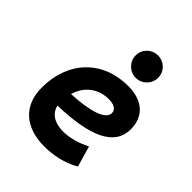

<svg xmlns="http://www.w3.org/2000/svg" viewBox="-212 -875 1009 1009"><g transform="rotate(45 293.0 -370.5)"><path d="M301.8 -115.7C237.8 -115.7 195.8 -143.6 185.1 -191.4C420.9 -197.8 545.9 -253.4 545.9 -376C545.9 -471.2 482.4 -527.3 375.5 -527.3C186 -527.3 59.6 -396.5 59.6 -199.7C59.6 -67.9 144.5 9.8 287.6 9.8C352.1 9.8 425.8 -4.4 487.8 -41L454.1 -156.7C404.8 -130.9 348.6 -115.7 301.8 -115.7ZM372.6 -585C418.5 -585 456.1 -622.6 456.1 -668.5C456.1 -715.3 418.5 -751.5 372.6 -751.5C326.7 -751.5 289.1 -715.3 289.1 -668.5C289.1 -622.6 326.7 -585 372.6 -585ZM192.4 -284.7C214.4 -359.4 273.4 -406.2 352.1 -406.2C392.6 -406.2 415.5 -391.1 415.5 -365.7C415.5 -320.3 333.5 -291 192.4 -284.7Z"/></g></svg>

Font: Cascadia Mono NF
Style: Bold Italic
Weight: 700
Italic angle: -10°
Monospace: yes
Designer: Aaron Bell
Foundry: Saja Typeworks
Version: Version 2404.023